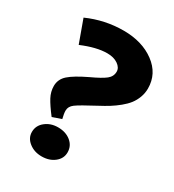

<svg xmlns="http://www.w3.org/2000/svg" viewBox="-173 -800 828 913"><g transform="rotate(30 240.5 -343.5)"><path d="M40 -658.2Q134.3 -700.2 236.8 -700.2Q338.9 -700.2 406.5 -650.1Q474.1 -600.1 474.1 -519Q474.1 -493.7 465.3 -470Q456.5 -446.3 442.1 -427.7Q427.7 -409.2 405.5 -391.1Q383.3 -373 361.1 -359.1Q338.9 -345.2 310.1 -330.1Q230 -287.6 208.5 -271.5Q187 -255.4 187 -232.9Q187 -216.3 193.8 -189.9L145 -172.9Q110.8 -217.3 95.5 -246.1Q80.1 -274.9 80.1 -306.2Q80.1 -343.3 108.9 -368.9Q137.7 -394.5 205.1 -426.8Q261.2 -452.6 283.2 -470.2Q305.2 -487.8 305.2 -514.2Q305.2 -536.1 282.2 -552Q259.3 -567.9 223.1 -567.9Q164.6 -567.9 85 -534.2ZM196.8 13.2Q156.2 13.2 127.7 -9.3Q99.1 -31.7 99.1 -64.9Q99.1 -100.1 127.7 -123Q156.2 -146 196.8 -146Q239.3 -146 267.1 -123.3Q294.9 -100.6 294.9 -64.9Q294.9 -31.2 266.8 -9Q238.8 13.2 196.8 13.2Z"/></g></svg>

Font: BioRhyme ExtraBold
Style: Regular
Weight: 800
Designer: Aoife Mooney
Foundry: Aoife Mooney Type
Version: Version 1.500;PS 001.500;hotconv 1.0.88;makeotf.lib2.5.64775